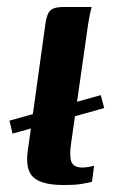

<svg xmlns="http://www.w3.org/2000/svg" viewBox="-20 -525 325 549"><path d="M268 -253 278 -216 16 -143 7 -180ZM161 4Q99 4 75 -18.5Q51 -41 60 -98L110 -458Q113 -477 118 -487Q123 -497 133.5 -501Q144 -505 163 -505H242Q241 -502 237.5 -486Q234 -470 231 -449L183 -113Q178 -77 184.5 -61.5Q191 -46 216 -46Q224 -46 235 -48Q246 -50 249 -51L243 -5Q236 -4 218.5 0Q201 4 161 4Z"/></svg>

Font: Genos SemiBold
Style: Italic
Weight: 600
Italic angle: -8°
Version: Version 1.010